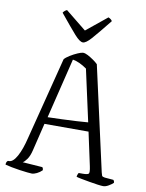

<svg xmlns="http://www.w3.org/2000/svg" viewBox="-100 -1011 824 1081"><g transform="rotate(10 312.0 -470.5)"><path d="M158 0Q151 0 132 -2Q113 -4 88.5 -7.5Q64 -11 41 -15.5Q18 -20 4 -24Q4 -41 14 -47H20Q43 -47 65 -87Q87 -127 103 -194L223 -665Q232 -676 253 -689Q274 -702 295 -711Q316 -720 325 -720Q337 -720 353 -711.5Q369 -703 385.5 -691.5Q402 -680 412 -670L545 -75Q548 -62 550.5 -56.5Q553 -51 567 -49L616 -45Q618 -43 620 -41Q622 -39 623 -29Q614 -20 597 -10Q580 0 566 0Q556 0 534 -3Q512 -6 486.5 -10.5Q461 -15 440 -19Q419 -23 410 -26Q410 -31 412.5 -38Q415 -45 418 -49H441Q467 -49 474 -55Q481 -61 473 -98L432 -288H180L142 -131Q134 -97 120.5 -78Q107 -59 97 -54L210 -46Q212 -45 214 -40.5Q216 -36 216 -29Q203 -16 186.5 -8Q170 0 158 0ZM191 -328Q227 -329 271.5 -330.5Q316 -332 357 -334.5Q398 -337 421 -339L356 -635Q312 -666 275 -672ZM313 -777Q295 -777 264.5 -811.5Q234 -846 172 -922Q174 -926 179.5 -931.5Q185 -937 194 -941L313 -845L431 -941Q449 -933 453 -923Q389 -843 359.5 -810Q330 -777 313 -777Z"/></g></svg>

Font: Texturina Thin
Style: Regular
Weight: 100
Designer: Guillermo Torres Carreño
Foundry: Omnibus-Type
Version: Version 1.002; ttfautohint (v1.8.3)